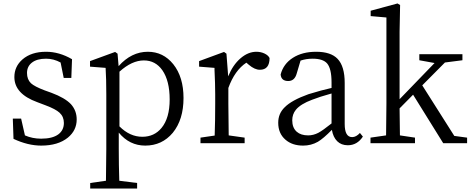

<svg xmlns="http://www.w3.org/2000/svg" viewBox="-20 -827 2719 1109"><path d="M218 14Q141 14 58 -25L54 -142H102L124 -45Q167 -26 218 -26Q283 -26 317 -51Q349 -75 349 -117Q349 -153 324 -176Q301 -197 245 -218L195 -237Q63 -285 63 -382Q63 -443 110 -484Q161 -528 246 -528Q322 -528 396 -485L392 -377H348L330 -466Q290 -488 246 -488Q193 -488 164 -465Q136 -443 136 -405.5Q136 -368 159 -346Q180 -327 238 -305L277 -291Q355 -262 390 -225Q423 -188 423 -137Q423 -74 372 -32Q315 14 218 14Z M501 262V230L592 217Q594 97 594 34V-282Q594 -372 590 -435L500 -442V-474L645 -527L659 -517L665 -445Q739 -528 834 -528Q923 -528 981 -456Q1040 -382 1040 -261Q1040 -136 978 -60Q916 14 819 14Q728 14 666 -61V32Q666 126 669 217L772 230V262ZM802 -37Q871 -37 913 -88Q960 -145 960 -252.5Q960 -360 918 -421Q878 -478 811 -478Q742 -478 670 -413V-97Q730 -37 802 -37Z M1138 0V-32L1220 -44Q1223 -128 1223 -228V-283Q1223 -342 1219 -424Q1219 -431 1219 -435L1130 -442V-474L1274 -527L1288 -517L1298 -386Q1325 -452 1369 -490Q1413 -528 1461 -528Q1486 -528 1507.5 -518Q1529 -508 1537 -492Q1537 -424 1481 -424Q1451 -424 1417 -453L1403 -465Q1336 -421 1299 -319V-228Q1299 -157 1301 -45L1393 -32V0Z M1731 14Q1668 14 1629 -20Q1587 -56 1587 -118Q1587 -171 1624 -207Q1664 -248 1762 -283Q1840 -307 1895 -319V-351Q1895 -431 1869 -461Q1845 -488 1786 -488Q1748 -488 1716 -477L1694 -403Q1682 -359 1645 -359Q1604 -359 1601 -397Q1617 -458 1671.5 -493Q1726 -528 1806 -528Q1891 -528 1930 -487Q1971 -444 1971 -348V-111Q1971 -35 2014 -35Q2037 -35 2059 -59L2076 -38Q2043 12 1989 12Q1951 12 1927.5 -11.5Q1904 -35 1897 -77Q1848 -27 1816 -8Q1777 14 1731 14ZM1760 -45Q1790 -45 1819 -60Q1845 -74 1895 -114V-287Q1826 -268 1783 -251Q1716 -226 1689 -193Q1668 -167 1668 -132Q1668 -89 1694 -66Q1718 -45 1760 -45Z M2120 0V-32L2210 -45Q2212 -163 2212 -228V-726L2121 -734V-765L2276 -807L2291 -798L2288 -644V-254L2490 -463L2402 -479V-514H2651V-479L2550 -466L2419 -334L2604 -42L2678 -32V0H2540L2366 -280L2288 -201Q2288 -145 2290 -45L2377 -32V0Z"/></svg>

Font: GenRyuMin TW R
Style: Regular
Weight: 400
Version: Version 1.501;PS 1;hotconv 16.6.51;makeotf.lib2.5.65220